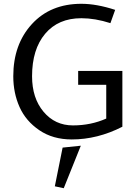

<svg xmlns="http://www.w3.org/2000/svg" viewBox="-20 -723 715 1012"><path d="M409 -627Q287 -627 218 -545Q149 -463 149 -321Q149 -206 209.5 -134Q270 -62 364.5 -62Q459 -62 540 -98V-276H392V-349H625V-55Q494 12 358 12Q259 12 187.5 -36.5Q116 -85 83 -159Q50 -233 50 -321Q50 -489 148 -596Q246 -703 409 -703Q489 -703 587 -671L562 -601Q481 -627 409 -627ZM316 269 269 259 310 55 406 45Z"/></svg>

Font: Average Sans
Style: Regular
Weight: 400
Designer: Eduardo Rodriguez Tunni
Foundry: Eduardo Rodriguez Tunni
Version: Version 1.001